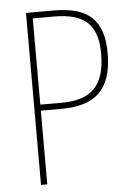

<svg xmlns="http://www.w3.org/2000/svg" viewBox="-52 -754 552 794"><g transform="rotate(-5 224.0 -357.0)"><path d="M201 -714H86V0H112V-306H197C336 -306 408 -365 408 -519C408 -662 339 -714 201 -714ZM200 -689C323 -689 381 -643 381 -519C381 -381 318 -331 201 -331H112V-689Z"/></g></svg>

Font: Noto Sans Gujarati UI Condensed Thin
Style: Regular
Weight: 100
Width: 3
Designer: Jelle Bosma - Monotype Design Team, Universal Thirst
Foundry: Monotype Imaging Inc.
Version: Version 2.106